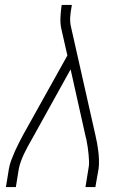

<svg xmlns="http://www.w3.org/2000/svg" viewBox="-20 -755 540 775"><path d="M4 0 16 -74Q19 -91 25.5 -108.5Q32 -126 39.5 -143Q47 -160 55.5 -176.5Q64 -193 73 -210L252 -531L227 -641Q223 -662 224 -684Q225 -706 228 -728L229 -735H270L269 -728Q265 -708 263.5 -688Q262 -668 266 -649L365 -210Q369 -193 372 -176.5Q375 -160 377 -143Q379 -126 379.5 -108.5Q380 -91 378 -74L365 0H325L337 -74Q340 -88 339.5 -103Q339 -118 337.5 -132.5Q336 -147 334 -161.5Q332 -176 329 -190V-191Q328 -194 327.5 -196.5Q327 -199 326 -202L265 -475L108 -192Q100 -178 92 -163.5Q84 -149 77 -134Q70 -119 64.5 -104Q59 -89 56 -74L44 0Z"/></svg>

Font: Iosevka Curly XLtObl
Style: Regular
Weight: 200
Italic angle: -9°
Monospace: yes
Designer: Belleve Invis
Foundry: Belleve Invis
Version: Version 11.1.0; ttfautohint (v1.8.3)